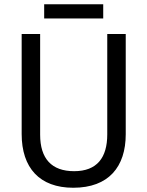

<svg xmlns="http://www.w3.org/2000/svg" viewBox="-20 -874 694 904"><path d="M466 -854H188V-787H466ZM572 -242V-714H485V-241C485 -132 437 -68 329 -68C223 -68 169 -127 169 -240V-714H82V-243C82 -84 166 10 325 10C492 10 572 -89 572 -242Z"/></svg>

Font: Noto Sans Lao UI SemCond
Style: Regular
Weight: 400
Width: 4
Designer: Monotype Design Team
Foundry: Monotype Imaging Inc.
Version: Version 2.000